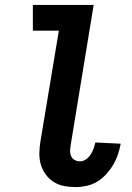

<svg xmlns="http://www.w3.org/2000/svg" viewBox="-20 -755 540 783"><path d="M288 8Q264 8 241 3.5Q218 -1 199 -13Q180 -25 166.5 -43.5Q153 -62 146.5 -84Q140 -106 140.5 -130.5Q141 -155 145 -179L220 -630H114V-735H362L268 -162Q266 -150 266 -138.5Q266 -127 270.5 -117.5Q275 -108 284.5 -102.5Q294 -97 306 -97Q319 -97 330.5 -105Q342 -113 349.5 -124.5Q357 -136 361.5 -148.5Q366 -161 369 -174L472 -169V-168Q468 -146 460.5 -124Q453 -102 441 -82Q429 -62 412.5 -44Q396 -26 376 -14Q356 -2 333 3Q310 8 288 8Z"/></svg>

Font: Iosevka Term Curly Extrabold
Style: Italic
Weight: 800
Italic angle: -9°
Designer: Belleve Invis
Foundry: Belleve Invis
Version: Version 32.3.0